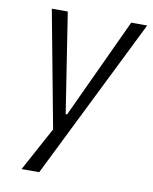

<svg xmlns="http://www.w3.org/2000/svg" viewBox="-78 -553 631 793"><g transform="rotate(10 237.5 -157.0)"><path d="M67 180 174 -17 173 29 75 -494H142L207 -75H213L408 -494H475L141 180Z"/></g></svg>

Font: Nunito Sans 7pt Condensed Light
Style: Italic
Weight: 300
Width: 3
Italic angle: -9°
Designer: Vernon Adams
Foundry: Vernon Adams
Version: Version 3.101;gftools[0.9.27]